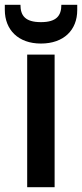

<svg xmlns="http://www.w3.org/2000/svg" viewBox="-38 -778 341 798"><path d="M75 -551V0H189V-551ZM-18 -737C-18 -654 38 -597 132 -597C227 -597 283 -653 283 -736V-758H217C217 -713 197 -686 132 -686C67 -686 47 -713 47 -758H-18Z"/></svg>

Font: Malmofest Medium
Style: Regular
Weight: 500
Designer: Jonny Pinhorn (Poppins), Kolossal
Version: Version 1.004;Glyphs 3.1.2 (3151)